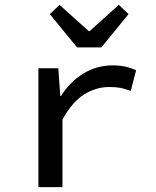

<svg xmlns="http://www.w3.org/2000/svg" viewBox="-20 -770 640 790"><path d="M138 0V-489H220L228 -375H231Q269 -435 324 -468Q379 -501 444 -501Q472 -501 495 -496Q518 -491 540 -481L518 -396Q493 -405 475 -408.5Q457 -412 429 -412Q376 -412 327 -382Q278 -352 237 -278V0ZM297 -575 185 -712 225 -750 345 -642H349L469 -750L509 -712L397 -575Z"/></svg>

Font: Source Code Pro ExtraLight Medium
Style: Regular
Weight: 500
Monospace: yes
Version: Version 1.018;hotconv 1.0.116;makeotfexe 2.5.65601